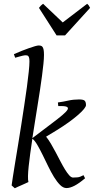

<svg xmlns="http://www.w3.org/2000/svg" viewBox="-20 -985 501 1025"><path d="M214.8 -691.9Q214.8 -672.9 211.9 -644.3Q209 -615.7 204.3 -580.1Q199.7 -544.4 193.4 -503.7Q187 -462.9 180.2 -419.9Q173.3 -377 166.3 -333Q159.2 -289.1 152.8 -247.6L257.8 -327.1Q291.5 -352.5 313 -370.6Q334.5 -388.7 340.6 -399.7Q346.7 -410.6 335.2 -415.3Q323.7 -419.9 291 -418.9L289.1 -438Q317.9 -441.9 344.5 -448Q371.1 -454.1 401.9 -454.1Q425.3 -454.1 432.1 -447.3Q439 -440.4 439 -423.8Q439 -416.5 428.5 -403.3Q418 -390.1 397.7 -372.3Q377.4 -354.5 348.6 -333.5Q319.8 -312.5 283.2 -290L226.1 -255.4Q238.8 -239.7 252 -217.5Q265.1 -195.3 277.8 -171.1Q290.5 -147 303 -123Q315.4 -99.1 327.1 -80.1Q338.9 -61 349.6 -49.1Q360.4 -37.1 370.1 -37.1Q381.3 -37.1 394.3 -38.3Q407.2 -39.6 425.8 -49.8L434.1 -33.2Q401.9 -5.9 377.7 6.6Q353.5 19 335 19Q317.4 19 300.8 2.4Q284.2 -14.2 268.3 -40Q252.4 -65.9 237.3 -97.2Q222.2 -128.4 207.8 -157.7Q193.4 -187 179.7 -210.7Q166 -234.4 152.8 -244.6Q146.5 -203.1 141.4 -165.5Q136.2 -127.9 133.1 -97.4Q129.9 -66.9 129.4 -45.2Q128.9 -23.4 131.8 -13.2Q125 -9.8 115 -5.4Q105 -1 94.7 3.7Q84.5 8.3 74.7 12.5Q64.9 16.6 59.1 20L42 4.9Q43.9 -9.3 48.8 -41.3Q53.7 -73.2 60.8 -116.5Q67.9 -159.7 76.4 -211.4Q85 -263.2 93.3 -316.9Q101.6 -370.6 109.6 -423.3Q117.7 -476.1 123.8 -521.5Q129.9 -566.9 133.5 -602.1Q137.2 -637.2 137.2 -655.8Q137.2 -668 135.7 -674.8Q134.3 -681.6 131.3 -685.1Q128.4 -688.5 124 -689.2Q119.6 -689.9 113.8 -689.9Q109.9 -689.9 101.1 -687.7Q92.3 -685.5 83.5 -683.1Q73.2 -680.2 61 -676.8L54.2 -695.8Q74.7 -705.1 95.7 -713.4Q116.7 -721.7 134.8 -728Q152.8 -734.4 166.5 -738.3Q180.2 -742.2 186 -742.2Q192.9 -742.2 198.2 -740.7Q203.6 -739.3 207.3 -734.1Q210.9 -729 212.9 -719Q214.8 -709 214.8 -691.9ZM327.1 -795.9H282.2L188 -942.9Q194.8 -952.1 198.7 -955.6Q202.6 -959 210 -964.8L314.9 -865.2L445.3 -964.8Q451.2 -959.5 453.9 -955.8Q456.5 -952.1 460.9 -942.9Z"/></svg>

Font: Gentium Plus Eur
Style: Italic
Weight: 400
Italic angle: -8°
Designer: J. Victor Gaultney, Annie Olsen, Iska Routamaa, Becca Hirsbrunner
Foundry: SIL International
Version: Version 5.000